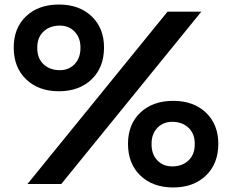

<svg xmlns="http://www.w3.org/2000/svg" viewBox="-20 -805 1015 840"><path d="M100.1 0 712.9 -753.9H860.8L248 0ZM237.8 -405.8Q148.4 -405.8 94.2 -458Q40 -510.3 40 -597.2Q40 -682.6 94.2 -733.9Q148.4 -785.2 237.8 -785.2Q326.7 -785.2 380.9 -733.6Q435.1 -682.1 435.1 -597.2Q435.1 -510.3 380.9 -458Q326.7 -405.8 237.8 -405.8ZM237.8 -498Q279.3 -496.6 305.9 -523.9Q332.5 -551.3 332 -596.2Q332.5 -640.1 305.9 -667.2Q279.3 -694.3 237.8 -692.9Q194.8 -691.4 168.7 -665.5Q142.6 -639.6 143.1 -596.2Q142.6 -551.8 168.7 -525.6Q194.8 -499.5 237.8 -498ZM737.8 15.1Q648.4 15.1 594.2 -36.9Q540 -88.9 540 -175.8Q540 -261.2 594.2 -312.5Q648.4 -363.8 737.8 -363.8Q826.7 -363.8 880.9 -312.3Q935.1 -260.7 935.1 -175.8Q935.1 -88.9 880.9 -36.9Q826.7 15.1 737.8 15.1ZM832 -174.8Q832.5 -218.3 806.4 -244.4Q780.3 -270.5 737.8 -272Q695.8 -273.4 669.2 -246.3Q642.6 -219.2 643.1 -174.8Q642.6 -129.9 668.9 -102.8Q695.3 -75.7 737.8 -77.1Q780.3 -78.6 806.4 -104.7Q832.5 -130.9 832 -174.8Z"/></svg>

Font: Mattone
Style: Regular
Weight: 400
Width: 6
Designer: Nunzio Mazzaferro
Foundry: Collletttivo
Version: Version 2.000;Glyphs 3.2 (3217)